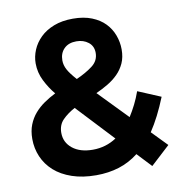

<svg xmlns="http://www.w3.org/2000/svg" viewBox="-82 -793 844 888"><g transform="rotate(-10 340.0 -348.5)"><path d="M318 -716Q369 -716 406.5 -701Q444 -686 468 -661Q492 -636 504 -603.5Q516 -571 516 -537Q516 -500 503.5 -472.5Q491 -445 470 -424Q449 -403 422 -387Q395 -371 366 -358L498 -222Q514 -247 528 -275Q542 -303 553 -334L660 -289Q624 -199 582 -136L652 -64L562 19L499 -48Q457 -15 407.5 0.5Q358 16 300 16Q236 16 186.5 -1Q137 -18 104 -47.5Q71 -77 54 -116.5Q37 -156 37 -200Q37 -238 48.5 -267Q60 -296 79.5 -318.5Q99 -341 124.5 -358.5Q150 -376 178 -390Q152 -421 132.5 -460Q113 -499 113 -542Q113 -574 126 -605Q139 -636 164.5 -661Q190 -686 228.5 -701Q267 -716 318 -716ZM305 -103Q366 -103 416 -136L255 -308Q220 -289 197 -265.5Q174 -242 174 -205Q174 -160 209.5 -131.5Q245 -103 305 -103ZM237 -534Q237 -512 248.5 -490.5Q260 -469 288 -438Q333 -458 364 -481.5Q395 -505 395 -542Q395 -574 372 -592Q349 -610 316 -610Q279 -610 258 -589Q237 -568 237 -534Z"/></g></svg>

Font: NT Somic Bold
Style: Regular
Weight: 700
Designer: Ravid Balaliev — lead type designer, mastering
Michael Voronin — secret advisor, marketing
Ivan Kovalenko — best boy
Foundry: NT Type
Version: Version 0.7